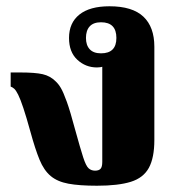

<svg xmlns="http://www.w3.org/2000/svg" viewBox="-20 -580 578 612"><path d="M289 12Q233 12 198 5.5Q163 -1 141.5 -19Q120 -37 106 -71Q92 -105 77 -160Q64 -207 54.5 -235.5Q45 -264 38 -278Q31 -292 25.5 -297Q20 -302 14 -304V-349H45Q92 -349 116 -343.5Q140 -338 157 -321Q166 -313 174 -299.5Q182 -286 193 -255.5Q204 -225 220 -165Q236 -107 245 -79Q254 -51 262.5 -43.5Q271 -36 283 -36Q295 -36 300.5 -42Q306 -48 306 -64V-391L328 -377Q320 -371 310 -368Q300 -365 289 -365Q253 -365 226.5 -389.5Q200 -414 200 -459Q200 -507 233 -533.5Q266 -560 329 -560Q402 -560 437 -527Q472 -494 472 -431V-134Q472 -77 454.5 -45Q437 -13 397 -0.5Q357 12 289 12ZM302 -410Q351 -410 351 -459Q351 -509 302 -509Q278 -509 266 -496Q254 -483 254 -459Q254 -436 266 -423Q278 -410 302 -410Z"/></svg>

Font: Noto Serif Thai ExtraBold
Style: Regular
Weight: 800
Version: Version 2.001